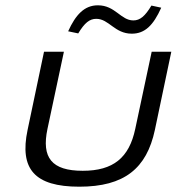

<svg xmlns="http://www.w3.org/2000/svg" viewBox="-20 -695 666 724"><path d="M84 -205C53 -58 110 9 279 9C449 9 533 -60 564 -205L626 -500H552L490 -209C467 -100 407 -51 292 -51C175 -51 136 -100 159 -209L221 -500H146ZM237 -577 275 -569C299 -609 318 -624 343 -624C391 -624 412 -568 477 -568C526 -568 558 -599 588 -666L551 -674C527 -634 508 -618 483 -618C435 -618 415 -675 349 -675C298 -675 265 -639 237 -577Z"/></svg>

Font: LT Wave Light
Style: Italic
Weight: 300
Designer: Daniel Lyons
Version: Version 2.5 (Glyphs App)